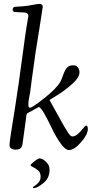

<svg xmlns="http://www.w3.org/2000/svg" viewBox="-20 -769 492 988"><path d="M137 79Q171 46 185 46Q189 46 200 51Q211 56 223 70.5Q235 85 235 105Q235 147 203.5 173Q172 199 154 199Q149 199 149 195Q149 193 159 187Q169 181 179 169Q189 157 189 139Q189 119 176 108Q163 97 150 91Q137 85 137 79ZM29 -23Q29 -35 34 -67Q39 -99 46 -143.5Q53 -188 56 -206L76 -339Q90 -436 100.5 -517.5Q111 -599 118 -639Q126 -684 126 -686Q126 -705 101 -705Q89 -705 75.5 -706Q62 -707 60 -707Q45 -707 45 -719Q45 -734 60 -734Q107 -736 140.5 -742.5Q174 -749 182 -749Q200 -749 200 -734Q200 -730 193 -688L184 -630Q162 -501 144 -363L135 -294Q135 -291 132.5 -280Q130 -269 128 -256Q126 -243 126 -234Q126 -226 126.5 -222.5Q127 -219 129 -217Q131 -215 135 -215Q146 -215 207 -263Q268 -311 290 -347Q296 -358 305 -383.5Q314 -409 325 -421Q336 -433 357 -433Q372 -433 380.5 -422.5Q389 -412 389 -396Q389 -370 350.5 -336Q312 -302 273.5 -278.5Q235 -255 235 -254L285 -164Q289 -157 296 -144Q303 -131 307.5 -123.5Q312 -116 318 -106Q324 -96 328 -90Q332 -84 336.5 -78Q341 -72 345 -69.5Q349 -67 353 -67Q373 -67 396 -95Q419 -123 423 -123Q432 -123 432 -105Q432 -77 397 -37Q362 3 335 3Q316 3 291.5 -31.5Q267 -66 247.5 -107.5Q228 -149 208.5 -183.5Q189 -218 179 -218L155 -205Q149 -201 141.5 -197Q134 -193 131 -192Q128 -191 124 -188Q120 -185 119.5 -185Q119 -185 117.5 -181Q116 -177 116 -176.5Q116 -176 115 -169.5Q114 -163 114 -160L96 -29Q93 1 62 1Q29 1 29 -23Z"/></svg>

Font: OFL Sorts Mill Goudy TT
Style: Italic
Weight: 500
Italic angle: -6°
Version: Version 003.000